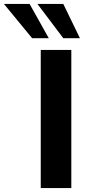

<svg xmlns="http://www.w3.org/2000/svg" viewBox="-136 -960 455 980"><path d="M72 0V-705H228V0ZM187 -765 55 -940H187L272 -765ZM28 -765 -116 -940H15L113 -765Z"/></svg>

Font: Mulish ExtraBold
Style: Regular
Weight: 800
Designer: Vernon Adams
Foundry: Vernon Adams
Version: Version 3.603; ttfautohint (v1.8.3)